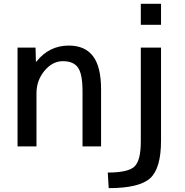

<svg xmlns="http://www.w3.org/2000/svg" viewBox="-20 -770 974 1010"><path d="M72.3 0V-519.5H167L168.9 -445.3H170.9Q238.3 -530.3 341.8 -530.3Q426.8 -530.3 469.2 -474.6Q511.7 -418.9 511.7 -299.8V0H414.1V-290Q414.1 -380.9 390.1 -414.6Q366.2 -448.2 311 -448.2Q255.9 -448.2 213.9 -397.5Q171.9 -346.7 171.9 -280.3V0ZM546.9 137.7Q653.3 137.7 687 106.4Q720.7 75.2 720.7 -25.4V-519.5H827.1V-30.3Q827.1 116.2 769.5 168Q711.9 219.7 551.8 219.7ZM720.7 -639.6V-750H827.1V-639.6Z"/></svg>

Font: GenEi M Gothic v2 Medium
Style: Regular
Weight: 500
Version: Version 2.0